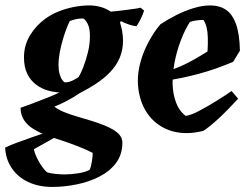

<svg xmlns="http://www.w3.org/2000/svg" viewBox="-51 -492 948 727"><path d="M146.7 215.8Q94.5 215.8 55.1 196.8Q15.6 177.9 -6.9 144.1Q-29.5 110.4 -31.5 67Q-16.1 59 13.5 48Q43.2 37 76.5 25.5Q109.8 14 138.7 4.5Q167.6 -5 182.9 -10L202.4 3L77.5 72.9Q79.6 86.4 88.3 104.8Q97 123.1 108.1 138.8Q119.3 154.4 128.3 160.9Q143.7 164.9 160.3 166.6Q176.8 168.4 194.4 168.4Q218 168.4 244.2 164.3Q270.4 160.3 288.3 151.1Q293.4 140.6 296.8 120.3Q300.1 100.1 300.1 87Q274.9 74 246 62.7Q217.1 51.5 187.1 41.4Q157 31.4 127.4 21.9Q98.9 10.5 75.9 -3.4Q53 -17.3 40 -37.1Q26.9 -56.9 26.9 -83.9Q41.3 -88.9 69 -99.1Q96.7 -109.4 126.2 -121.1Q155.7 -132.9 174 -141.9Q152.7 -142.9 129.4 -149.6Q106.1 -156.3 85.6 -171.6Q65 -186.8 52.4 -212.3Q39.8 -237.8 39.8 -274.7Q39.8 -320.4 62.5 -358Q85.3 -395.5 121.2 -421.6Q145 -438.5 172.4 -449.2Q199.8 -460 229.4 -465.7Q259 -471.5 288.6 -471.5Q308.4 -471.5 329.6 -465.8Q350.9 -460 368.2 -448Q393 -450 416.4 -453Q439.8 -456 457.5 -458.5Q475.3 -461 481.2 -463L494.6 -452Q491.1 -440 483.2 -423.3Q475.3 -406.6 465.8 -392.6Q452.9 -393.6 435.9 -399.6Q418.9 -405.6 406.9 -412.1L403.4 -406.1Q407.9 -394.6 411.4 -374.9Q414.8 -355.1 414.8 -338.7Q414.8 -301.9 401.9 -272.3Q388.9 -242.7 366.1 -219.1Q343.4 -195.4 313.5 -175.7Q283.6 -155.9 250.7 -139.3Q239.5 -131.5 227.5 -124.3Q215.6 -117.1 203.6 -110.9Q191.6 -104.7 179.4 -98.8Q167.2 -92.9 154.9 -88.2Q167.8 -77.7 190.7 -68.1Q213.6 -58.6 241.5 -50.6Q269.3 -42.6 296.5 -34.1Q319 -27.1 339.8 -19Q360.6 -11 376.9 -1.4Q393.3 8.2 402.8 20.3Q412.4 32.5 412.4 48.2Q412.4 92.7 388.6 124.7Q364.8 156.6 325.4 176.7Q286 196.9 239.2 206.3Q192.4 215.8 146.7 215.8ZM195 -180.1Q209.3 -180.1 224.3 -187.3Q239.3 -194.6 246.9 -200.6Q254.3 -212.3 264.1 -237.1Q273.9 -262 281.7 -293.1Q289.5 -324.3 289.5 -354.7Q289.5 -385.7 280.7 -402.2Q271.8 -418.8 264 -422.1Q246.7 -422.1 235 -419.1Q223.3 -416.1 213.1 -412.1Q208.6 -403.8 201.3 -385.1Q194.1 -366.5 187 -342.7Q180 -318.9 175.2 -293.5Q170.5 -268 170.5 -245.5Q170.5 -226.3 174.7 -211.9Q178.8 -197.4 184.6 -189.5Q190.3 -181.5 195 -180.1Z M656.2 12Q602.2 12 560.7 -12.5Q519.2 -37 495.8 -81.1Q472.3 -125.3 470.9 -183.9Q470.4 -220 481.5 -259.1Q492.6 -298.3 512.6 -335.1Q532.5 -372 556.3 -399.9Q584.9 -418.9 616.9 -435.1Q649 -451.2 682.3 -461.4Q715.7 -471.5 745.4 -471.5Q779.3 -471.5 803.8 -455.5Q828.2 -439.5 842.1 -402.4Q856 -365.3 857.5 -300.1L831.8 -257.9Q766.2 -229.9 701.5 -212.5Q636.9 -195 575.1 -186.3L575.5 -220Q617.6 -232.7 655.1 -251.5Q692.6 -270.3 734.8 -297.1Q736.7 -328.8 735.9 -350.4Q735.2 -372.1 731.4 -387.6Q727.7 -403.1 719.6 -416.6Q707.6 -416.6 693.8 -414.8Q679.9 -413 668 -408.9Q649.3 -379.7 633.7 -339.2Q618.2 -298.6 609.9 -255.2Q601.7 -211.8 602.6 -173.4Q603.6 -136.4 615.3 -104.4Q627 -72.4 652.1 -53.2Q672 -55.8 703.7 -72.5Q735.4 -89.1 768.7 -110Q802.1 -130.9 825.9 -147.4L850.7 -118.3Q836.3 -102.8 813.5 -79.1Q790.7 -55.4 765.2 -32.7Q739.7 -9.9 718.2 3.8Q702.6 7.4 687 9.7Q671.4 12 656.2 12Z"/></svg>

Font: Labrada
Style: Italic
Weight: 400
Italic angle: -7°
Designer: Mercedes Jáuregui
Foundry: Omnibus-Type Team
Version: Version 1.000